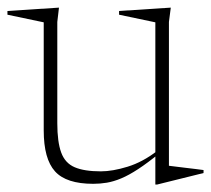

<svg xmlns="http://www.w3.org/2000/svg" viewBox="-26 -484 567 516"><path d="M128 -153Q128 -102.5 138.5 -74Q149 -45.5 174.8 -34.5Q200.5 -23.5 245 -23.5Q276.5 -23.5 317 -36Q357.5 -48.5 396.5 -78.5L403 -72.5Q370.5 -46 345.2 -29.5Q320 -13 299.5 -4.5Q279 4 261 7Q243 10 224.5 10Q152 10 121.8 -23.5Q91.5 -57 91.5 -133.5V-424L-6 -444.5V-454.5L132.5 -463.5L128 -425ZM391.5 12V-69.5V-424L294 -444.5V-454.5L433 -463.5L428 -425V-38.5Q432.5 -38 444.2 -36.5Q456 -35 471 -33.2Q486 -31.5 499.5 -29.8Q513 -28 521 -27V-19L396 12Z"/></svg>

Font: Newsreader 36pt ExtraLight
Style: Regular
Weight: 250
Designer: Hugues Gentile
Foundry: Production Type
Version: Version 1.003